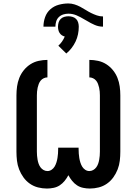

<svg xmlns="http://www.w3.org/2000/svg" viewBox="-20 -1081 790 1109"><path d="M499 8Q480 8 460.5 4Q441 0 425 -10.5Q409 -21 396.5 -36.5Q384 -52 375 -69Q366 -52 353.5 -36.5Q341 -21 325 -10.5Q309 0 289.5 4Q270 8 251 8Q225 8 199.5 1.5Q174 -5 152.5 -20Q131 -35 115.5 -56.5Q100 -78 90.5 -102.5Q81 -127 78 -153Q75 -179 75 -205V-530Q75 -556 78.5 -581.5Q82 -607 91.5 -631Q101 -655 117.5 -675.5Q134 -696 156 -710Q178 -724 203.5 -729.5Q229 -735 254 -735V-634Q243 -634 232.5 -629Q222 -624 215 -615.5Q208 -607 204 -596.5Q200 -586 197.5 -575Q195 -564 194 -552.5Q193 -541 193 -530V-205Q193 -193 194 -181.5Q195 -170 197 -158.5Q199 -147 203 -135.5Q207 -124 214 -114.5Q221 -105 231.5 -99Q242 -93 254 -93Q267 -93 278 -100.5Q289 -108 295.5 -119Q302 -130 306 -143Q310 -156 312 -168.5Q314 -181 315 -194Q316 -207 316 -221V-228H434V-221Q434 -207 435 -194Q436 -181 438 -168.5Q440 -156 444 -143Q448 -130 454.5 -119Q461 -108 472 -100.5Q483 -93 496 -93Q508 -93 518.5 -99Q529 -105 536 -114.5Q543 -124 547 -135.5Q551 -147 553 -158.5Q555 -170 556 -181.5Q557 -193 557 -205V-530Q557 -541 556 -552.5Q555 -564 552.5 -575Q550 -586 546 -596.5Q542 -607 535 -615.5Q528 -624 517.5 -629Q507 -634 496 -634V-735Q521 -735 546.5 -729.5Q572 -724 594 -710Q616 -696 632.5 -675.5Q649 -655 658.5 -631Q668 -607 671.5 -581.5Q675 -556 675 -530V-205Q675 -179 672 -153Q669 -127 659.5 -102.5Q650 -78 634.5 -56.5Q619 -35 597.5 -20Q576 -5 550.5 1.5Q525 8 499 8ZM231 -927Q231 -955 240.5 -982Q250 -1009 271 -1027.5Q292 -1046 319.5 -1053.5Q347 -1061 375 -1061Q393 -1061 410.5 -1055.5Q428 -1050 444 -1041.5Q460 -1033 475 -1023.5Q490 -1014 506 -1006Q522 -998 539.5 -992Q557 -986 575 -986V-927Q550 -927 527 -937Q504 -947 483 -960L467 -969Q446 -982 423 -992Q400 -1002 375 -1002Q360 -1002 345.5 -997.5Q331 -993 320 -982.5Q309 -972 304.5 -957Q300 -942 300 -927ZM363 -772 317 -817Q329 -828 338.5 -841.5Q348 -855 354 -870Q345 -872 337 -877.5Q329 -883 324 -891Q319 -899 317 -908.5Q315 -918 315 -927Q315 -939 318.5 -951Q322 -963 330.5 -971.5Q339 -980 351 -983.5Q363 -987 375 -987Q387 -987 399 -983.5Q411 -980 419.5 -971.5Q428 -963 431.5 -951Q435 -939 435 -927Q435 -905 430.5 -883Q426 -861 416.5 -841Q407 -821 393.5 -803.5Q380 -786 363 -772Z"/></svg>

Font: Zed Sans Extended
Style: Bold
Weight: 700
Width: 7
Designer: Belleve Invis
Foundry: Belleve Invis
Version: Version 1.0.0; ttfautohint (v1.8.4)